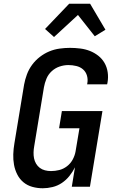

<svg xmlns="http://www.w3.org/2000/svg" viewBox="-20 -999 640 1027"><path d="M209 8Q180 8 153 0.5Q126 -7 105.5 -24Q85 -41 72.5 -65.5Q60 -90 55 -117.5Q50 -145 51 -174Q52 -203 57 -232L109 -547Q114 -574 124 -601Q134 -628 151.5 -652Q169 -676 193 -694.5Q217 -713 243.5 -724Q270 -735 298.5 -739Q327 -743 354 -743Q382 -743 409.5 -739.5Q437 -736 461 -726.5Q485 -717 505.5 -701Q526 -685 539 -662.5Q552 -640 556 -612.5Q560 -585 555 -557L553 -548H446L447 -553Q451 -575 445 -595Q439 -615 424 -628Q409 -641 388 -646Q367 -651 346 -651Q322 -651 298.5 -643Q275 -635 256.5 -618Q238 -601 228.5 -578Q219 -555 215 -532L163 -217Q160 -201 159.5 -184.5Q159 -168 162 -152.5Q165 -137 173 -123.5Q181 -110 193 -101Q205 -92 220.5 -88Q236 -84 253 -84Q275 -84 297 -89.5Q319 -95 338 -109.5Q357 -124 368.5 -145Q380 -166 384 -188L405 -313H296L311 -405H528L461 0H364L381 -104Q369 -80 351.5 -58Q334 -36 311 -20.5Q288 -5 261 1.5Q234 8 209 8ZM269 -801 221 -844 350 -979H462L544 -840L487 -805L397 -919Z"/></svg>

Font: Iosevka Aile Semibold Oblique
Style: Regular
Weight: 600
Italic angle: -9°
Designer: Belleve Invis
Foundry: Belleve Invis
Version: Version 31.1.0; ttfautohint (v1.8.4)